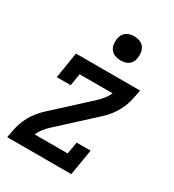

<svg xmlns="http://www.w3.org/2000/svg" viewBox="-181 -851 862 953"><g transform="rotate(30 250.0 -374.5)"><path d="M10 0 16 -33Q20 -57 27.5 -80.5Q35 -104 47 -126Q59 -148 75 -168Q91 -188 110 -205L305 -384Q320 -398 333 -414.5Q346 -431 354 -450Q354 -450 354 -450Q354 -450 354 -450H165L154 -381H74L98 -530H465L459 -497Q455 -473 447.5 -449.5Q440 -426 428 -404Q416 -382 400 -362Q384 -342 365 -325L170 -146Q155 -132 142 -115.5Q129 -99 121 -80Q121 -80 121 -80Q121 -80 121 -80H310L322 -149H402L377 0ZM306 -611Q290 -611 274.5 -616.5Q259 -622 249.5 -634.5Q240 -647 237.5 -663.5Q235 -680 238 -697Q240 -708 246 -719Q252 -730 262 -737Q272 -744 283.5 -746.5Q295 -749 306 -749Q323 -749 338 -743.5Q353 -738 362.5 -725.5Q372 -713 374.5 -696.5Q377 -680 374 -663Q373 -652 367 -641Q361 -630 351 -623Q341 -616 329.5 -613.5Q318 -611 306 -611Z"/></g></svg>

Font: Iosevka Curly Slab MdObl
Style: Regular
Weight: 500
Italic angle: -9°
Monospace: yes
Designer: Belleve Invis
Foundry: Belleve Invis
Version: Version 11.0.0; ttfautohint (v1.8.3)